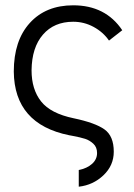

<svg xmlns="http://www.w3.org/2000/svg" viewBox="-20 -504 506 724"><path d="M32 -234Q32 -351 92.5 -417.5Q153 -484 256 -484Q378 -484 441 -390L391 -351Q369 -383 333 -402.5Q297 -422 256 -422Q184 -422 142 -373.5Q100 -325 99 -239Q99 -167 135 -121.5Q171 -76 258 -58Q339 -41 374 -16Q409 9 409 68Q409 120 370 157Q331 194 277 200V137Q308 131 327 114Q346 97 346 73Q346 51 332 38Q318 25 301 19.5Q284 14 252 8Q245 7 241 6Q34 -36 32 -234Z"/></svg>

Font: Didact Gothic
Style: Regular
Weight: 400
Designer: Daniel Johnson
Foundry: Daniel Johnson
Version: Version 2.101;PS 002.101;hotconv 1.0.88;makeotf.lib2.5.64775